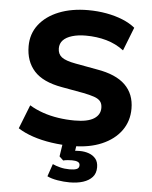

<svg xmlns="http://www.w3.org/2000/svg" viewBox="-60 -766 809 1021"><g transform="rotate(5 344.0 -255.5)"><path d="M348 11Q291 11 236.5 3Q182 -5 136 -20.5Q90 -36 56 -58L106 -185Q139 -165 178 -151.5Q217 -138 260.5 -131.5Q304 -125 348 -125Q417 -125 450.5 -146Q484 -167 484 -204Q484 -226 473.5 -239Q463 -252 440 -260Q417 -268 381 -275L265 -296Q163 -314 116.5 -365.5Q70 -417 70 -498Q70 -564 108 -613Q146 -662 213.5 -689Q281 -716 369 -716Q420 -716 467 -707.5Q514 -699 553.5 -683Q593 -667 621 -644L572 -519Q530 -551 478.5 -565.5Q427 -580 368 -580Q327 -580 295.5 -570.5Q264 -561 247.5 -543.5Q231 -526 231 -500Q231 -470 252 -453.5Q273 -437 328 -427L443 -406Q545 -389 594.5 -340.5Q644 -292 644 -214Q644 -147 607.5 -96.5Q571 -46 504.5 -17.5Q438 11 348 11ZM350 205Q319 205 285.5 199.5Q252 194 230 183L253 116Q270 124 293.5 130Q317 136 344 136Q369 136 382 130.5Q395 125 395 110Q395 97 383.5 92Q372 87 353 87Q345 87 331 88Q317 89 306 92L285 72L299 -20H373L361 62L327 43Q338 38 355.5 36Q373 34 390 34Q416 34 438.5 42Q461 50 475 67Q489 84 489 113Q489 145 471 165Q453 185 422 195Q391 205 350 205Z"/></g></svg>

Font: Nunito Sans 8pt ExtraBold
Style: Regular
Weight: 800
Version: Version 3.101;gftools[0.9.27]